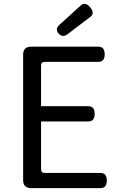

<svg xmlns="http://www.w3.org/2000/svg" viewBox="-20 -976 628 996"><path d="M142 0Q100 0 100 -42V-692Q100 -734 142 -734H490Q523 -734 523 -694.5Q523 -655 490 -655H212Q193 -655 193 -636V-425H438Q471 -425 471 -385.5Q471 -346 438 -346H193V-98Q193 -79 212 -79H501Q534 -79 534 -39.5Q534 0 501 0ZM331 -799Q305 -779 284 -802Q264 -825 288 -847L398 -947Q422 -969 448 -938Q474 -907 448 -888Z"/></svg>

Font: Raw Maruko Gothic CJK TC
Style: Regular
Weight: 400
Version: Version 1.001